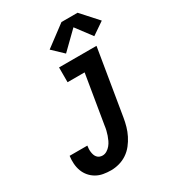

<svg xmlns="http://www.w3.org/2000/svg" viewBox="-231 -1106 1117 1239"><g transform="rotate(-30 328.0 -486.5)"><path d="M226 8Q197 8 169 3Q141 -2 117.5 -15.5Q94 -29 76.5 -49.5Q59 -70 49.5 -95.5Q40 -121 38 -150Q36 -179 40 -207H172Q170 -195 169.5 -183.5Q169 -172 170.5 -160.5Q172 -149 175.5 -138.5Q179 -128 186 -119.5Q193 -111 203.5 -106.5Q214 -102 226 -102Q243 -102 258.5 -111.5Q274 -121 285.5 -135Q297 -149 304.5 -165Q312 -181 317.5 -197Q323 -213 327 -229.5Q331 -246 333 -263L393 -625H266V-735H545L464 -245Q459 -215 450.5 -185Q442 -155 427.5 -126Q413 -97 392.5 -71Q372 -45 345 -27Q318 -9 287 -0.5Q256 8 226 8ZM350 -790 271 -865 426 -981H546L656 -859L564 -796L476 -913Z"/></g></svg>

Font: Iosevka Etoile XBdObl
Style: Regular
Weight: 800
Italic angle: -9°
Designer: Belleve Invis
Foundry: Belleve Invis
Version: Version 15.5.2; ttfautohint (v1.8.4)